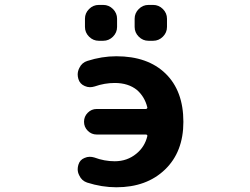

<svg xmlns="http://www.w3.org/2000/svg" viewBox="-20 -791 1040 800"><path d="M382.8 -230.5Q361.3 -230.5 345.7 -246.1Q330.1 -261.7 330.1 -283.7Q330.1 -305.7 345.7 -321.3Q361.3 -336.9 382.8 -336.9H587.9Q590.8 -336.9 592.8 -339.4Q594.7 -341.8 593.8 -343.8Q583 -387.7 550.8 -416Q514.6 -445.3 458 -445.3Q416 -445.3 374 -430.7Q364.3 -427.7 354.5 -427.7Q343.8 -427.7 333 -432.6Q312.5 -441.4 306.6 -461.9Q303.7 -471.7 303.7 -480.5Q303.7 -494.1 310.5 -507.8Q321.3 -530.3 343.8 -537.1Q404.3 -556.6 464.8 -556.6Q595.7 -556.6 669.9 -484.4Q744.1 -412.1 744.1 -283.2Q744.1 -158.2 667.5 -84.5Q590.8 -10.7 464.8 -10.7Q404.3 -10.7 342.8 -30.3Q320.3 -38.1 310.5 -59.6Q303.7 -72.3 303.7 -85.9Q303.7 -94.7 306.6 -104.5Q312.5 -125 332 -132.8Q342.8 -137.7 353.5 -137.7Q363.3 -137.7 373 -134.8Q415 -119.1 458 -119.1Q509.8 -119.1 547.9 -150.4Q583 -178.7 593.8 -223.6Q594.7 -226.6 592.8 -228.5Q590.8 -230.5 587.9 -230.5ZM391.6 -621.1Q368.2 -621.1 351.1 -638.2Q334 -655.3 334 -678.7V-712.9Q334 -736.3 351.1 -753.4Q368.2 -770.5 391.6 -770.5H410.2Q433.6 -770.5 450.7 -753.4Q467.8 -736.3 467.8 -712.9V-678.7Q467.8 -655.3 450.7 -638.2Q433.6 -621.1 410.2 -621.1ZM598.6 -621.1Q575.2 -621.1 558.1 -638.2Q541 -655.3 541 -678.7V-712.9Q541 -736.3 558.1 -753.4Q575.2 -770.5 598.6 -770.5H618.2Q641.6 -770.5 658.7 -753.4Q675.8 -736.3 675.8 -712.9V-678.7Q675.8 -655.3 658.7 -638.2Q641.6 -621.1 618.2 -621.1Z"/></svg>

Font: Gen Jyuu Gothic Monospace Bold
Style: Bold
Weight: 700
Designer: [Source Han Sans]
Ryoko NISHIZUKA  (kana & ideographs); Paul D. Hunt (Latin, Greek & Cyrillic); Wenlong ZHANG  (bopomofo
Version: Version 1.002.20150607